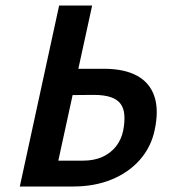

<svg xmlns="http://www.w3.org/2000/svg" viewBox="-20 -678 631 698"><path d="M52 0 195 -658H315L192 -94H282Q322 -94 352 -107.5Q382 -121 401.5 -145.5Q421 -170 428 -204Q434 -236 432 -260.5Q430 -285 418 -301Q406 -317 382 -325Q358 -333 321 -333L200 -332L216 -428H357Q432 -428 478.5 -402.5Q525 -377 541.5 -327Q558 -277 542 -204Q529 -143 488.5 -97Q448 -51 386 -25.5Q324 0 246 0Z"/></svg>

Font: Ysabeau Office
Style: Bold Italic
Weight: 700
Italic angle: -12°
Designer: Christian Thalmann (Catharsis Fonts)
Version: Version 2.001;gftools[0.9.30]; featfreeze: tnum,lnum,ss02